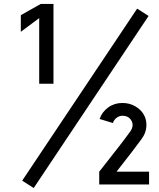

<svg xmlns="http://www.w3.org/2000/svg" viewBox="-20 -921 795 959"><path d="M183.6 -901.4H247.1V-502.9H175.8V-830.6L84 -762.2V-845.2ZM665 -877.9 722.2 -841.3 148.4 18.1 90.8 -18.6ZM475.6 0.5V-63.5Q586.9 -203.6 630.9 -264.6Q650.4 -293 636.7 -317.9Q623 -342.8 591.3 -342.8Q575.7 -342.8 562.5 -332.8Q549.3 -322.8 543.9 -306.6L477.5 -326.7Q489.3 -361.8 520.3 -384.3Q551.3 -406.7 591.3 -406.7Q626.5 -406.7 655 -390.4Q683.6 -374 698.2 -348.6Q712.9 -323.2 711.2 -290.3Q709.5 -257.3 687.5 -227.1Q653.8 -180.2 562 -63.5H724.6V0.5Z"/></svg>

Font: LilGrotesk
Style: Regular
Weight: 400
Designer: BSozoo
Foundry: BSozoo
Version: Version 1.004;PS 001.004;hotconv 1.0.70;makeotf.lib2.5.58329